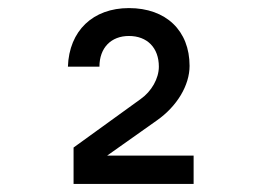

<svg xmlns="http://www.w3.org/2000/svg" viewBox="-20 -860 640 475"><path d="M459 -405V-475H245L368 -562C418 -597 449 -649 449 -697C449 -784 391 -840 299 -840C210 -840 151 -784 148 -695H226C226 -742 255 -771 299 -771C344 -771 373 -742 373 -695C373 -666 355 -634 328 -615L162 -495V-405Z"/></svg>

Font: Tekne LDO SemiBold
Style: Regular
Weight: 600
Monospace: yes
Designer: Alessio Laiso, Mario Rullo, Paolo Rosset
Foundry: Alessio Laiso
Version: Version 1.000;hotconv 1.0.109;makeotfexe 2.5.65596